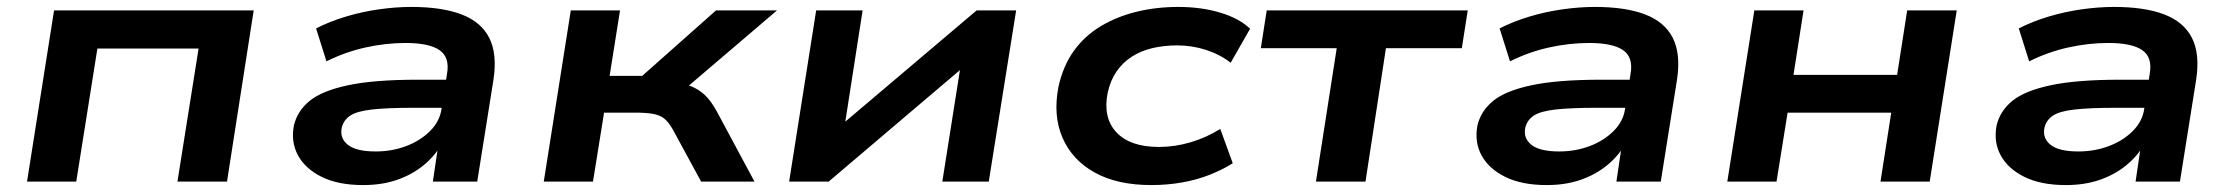

<svg xmlns="http://www.w3.org/2000/svg" viewBox="-20 -524 6444 554"><path d="M58 0 136 -494H712L635 0H492L553 -384H261L200 0Z M1028 10Q956 10 908.5 -13.5Q861 -37 840 -75.5Q819 -114 828 -162Q838 -204 873.5 -233Q909 -262 984 -278Q1059 -294 1185 -294H1288L1276 -213H1172Q1097 -213 1053 -208Q1009 -203 990 -190Q971 -177 966 -155Q960 -125 984 -106Q1008 -87 1064 -87Q1111 -87 1152 -102.5Q1193 -118 1221 -146Q1249 -174 1254 -210L1270 -312Q1278 -359 1248 -379.5Q1218 -400 1150 -400Q1093 -400 1034.5 -387Q976 -374 922 -347L892 -442Q931 -462 977.5 -476Q1024 -490 1073 -497Q1122 -504 1167 -504Q1255 -504 1311.5 -482.5Q1368 -461 1391.5 -415Q1415 -369 1404 -295L1357 0H1229L1245 -108H1254Q1235 -74 1202 -47Q1169 -20 1125.5 -5Q1082 10 1028 10Z M1549 0 1627 -494H1769L1739 -305H1833L2046 -494H2222L1929 -244L1917 -287Q1951 -284 1973 -275.5Q1995 -267 2013 -250.5Q2031 -234 2048 -203L2157 0H2003L1921 -151Q1909 -172 1896.5 -182Q1884 -192 1864 -195.5Q1844 -199 1813 -199H1723L1691 0Z M2257 0 2335 -494H2469L2413 -134H2373L2798 -494H2912L2833 0H2699L2756 -361H2796L2371 0Z M3302 10Q3204 10 3139 -26Q3074 -62 3046 -126Q3018 -190 3034 -273Q3047 -333 3078 -376.5Q3109 -420 3155.5 -448Q3202 -476 3259 -490Q3316 -504 3380 -504Q3446 -504 3501 -487.5Q3556 -471 3587 -441L3531 -343Q3500 -367 3460 -380Q3420 -393 3377 -393Q3338 -393 3304.5 -385Q3271 -377 3245 -360Q3219 -343 3201.5 -317.5Q3184 -292 3176 -256Q3162 -184 3201.5 -142Q3241 -100 3324 -100Q3370 -100 3415.5 -113.5Q3461 -127 3501 -152L3537 -53Q3507 -34 3470 -19.5Q3433 -5 3390.5 2.5Q3348 10 3302 10Z M3777 0 3837 -385H3618L3635 -494H4215L4198 -385H3979L3920 0Z M4443 10Q4371 10 4323.5 -13.5Q4276 -37 4255 -75.5Q4234 -114 4243 -162Q4253 -204 4288.5 -233Q4324 -262 4399 -278Q4474 -294 4600 -294H4703L4691 -213H4587Q4512 -213 4468 -208Q4424 -203 4405 -190Q4386 -177 4381 -155Q4375 -125 4399 -106Q4423 -87 4479 -87Q4526 -87 4567 -102.5Q4608 -118 4636 -146Q4664 -174 4669 -210L4685 -312Q4693 -359 4663 -379.5Q4633 -400 4565 -400Q4508 -400 4449.5 -387Q4391 -374 4337 -347L4307 -442Q4346 -462 4392.5 -476Q4439 -490 4488 -497Q4537 -504 4582 -504Q4670 -504 4726.5 -482.5Q4783 -461 4806.5 -415Q4830 -369 4819 -295L4772 0H4644L4660 -108H4669Q4650 -74 4617 -47Q4584 -20 4540.5 -5Q4497 10 4443 10Z M4964 0 5042 -494H5184L5155 -308H5454L5483 -494H5626L5548 0H5406L5437 -199H5138L5106 0Z M5941 10Q5869 10 5821.5 -13.5Q5774 -37 5753 -75.5Q5732 -114 5741 -162Q5751 -204 5786.5 -233Q5822 -262 5897 -278Q5972 -294 6098 -294H6201L6189 -213H6085Q6010 -213 5966 -208Q5922 -203 5903 -190Q5884 -177 5879 -155Q5873 -125 5897 -106Q5921 -87 5977 -87Q6024 -87 6065 -102.5Q6106 -118 6134 -146Q6162 -174 6167 -210L6183 -312Q6191 -359 6161 -379.5Q6131 -400 6063 -400Q6006 -400 5947.5 -387Q5889 -374 5835 -347L5805 -442Q5844 -462 5890.5 -476Q5937 -490 5986 -497Q6035 -504 6080 -504Q6168 -504 6224.5 -482.5Q6281 -461 6304.5 -415Q6328 -369 6317 -295L6270 0H6142L6158 -108H6167Q6148 -74 6115 -47Q6082 -20 6038.5 -5Q5995 10 5941 10Z"/></svg>

Font: Nunito Sans 10pt Expanded
Style: Bold Italic
Weight: 700
Width: 7
Italic angle: -9°
Designer: Vernon Adams
Foundry: Vernon Adams
Version: Version 3.101;gftools[0.9.27]